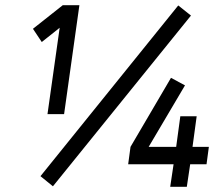

<svg xmlns="http://www.w3.org/2000/svg" viewBox="-20 -720 826 740"><path d="M639 -420 483 -154 474 -87H649L636 0H700L713 -87H776L785 -154H722L738 -272H675L659 -154H553L693 -391ZM667 -699 136 -41 184 -2 716 -660ZM222 -700 107 -609 141 -558 210 -613 163 -280H227L286 -700Z"/></svg>

Font: Unageo
Style: Regular-Italic
Weight: 400
Designer: Richard Sepsi
Foundry: Richard Sepsi
Version: Version 2.000